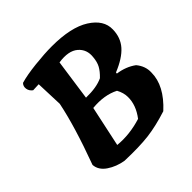

<svg xmlns="http://www.w3.org/2000/svg" viewBox="-189 -913 1082 1082"><g transform="rotate(-45 351.5 -372.5)"><path d="M373 -746Q526 -746 606 -695Q686 -644 684 -570Q683 -506 644.5 -462.5Q606 -419 525 -386L524 -378Q588 -369 634 -335Q668 -294 666 -245Q666 -141 559 -43Q469 -14 395.5 -5Q322 4 207 0Q152 -9 109 -38Q66 -67 63 -111Q146 -336 176 -485L170 -647L124 -645Q105 -659 102 -680Q99 -701 113 -715Q160 -729 237.5 -737.5Q315 -746 373 -746ZM241 -92Q332 -83 428 -113Q476 -176 475 -241Q475 -274 456 -309Q388 -344 293 -335ZM495 -537Q502 -594 462 -628.5Q422 -663 340 -651L305 -405Q388 -403 438 -427Q466 -454 479 -478Q492 -502 495 -537Z"/></g></svg>

Font: Tillana
Style: Bold
Weight: 700
Designer: Lipi Raval (Devanagari, Latin), Jonny Pinhorn (Latin)
Foundry: Indian Type Foundry
Version: Version 2.002;PS 1.0;hotconv 1.0.79;makeotf.lib2.5.61930; tt